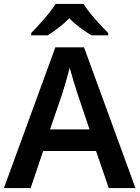

<svg xmlns="http://www.w3.org/2000/svg" viewBox="-20 -958 711 978"><path d="M406 -938H263C236 -893 176 -828 139 -790V-778H223C258 -800 298 -829 333 -865C368 -829 411 -799 446 -778H531V-790C494 -827 432 -893 406 -938ZM534 0H670L408 -717H262L0 0H136L200 -189H469ZM374 -483 436 -299H235L298 -483C305 -506 325 -572 335 -613C344 -578 365 -510 374 -483Z"/></svg>

Font: Noto Sans Myanmar SemiBold
Style: Regular
Weight: 600
Designer: Monotype Design Team
Foundry: Monotype Imaging Inc.
Version: Version 2.107